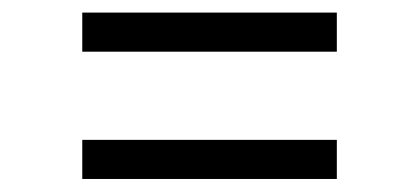

<svg xmlns="http://www.w3.org/2000/svg" viewBox="-20 -427 658 302"><path d="M109.4 -407.2H509.8V-345.7H109.4ZM109.4 -207H509.8V-145.5H109.4Z"/></svg>

Font: Pretendard Std Light
Style: Regular
Weight: 300
Designer: Base glyphs from Inter by Rasmus Andersson; Hangeul glyphs from Noto Sans CJK(Source Han Sans) by Jang Soo-young and Kan
Foundry: Kil Hyung-jin
Version: Version 1.309